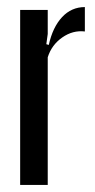

<svg xmlns="http://www.w3.org/2000/svg" viewBox="-20 -523 270 543"><path d="M115 -495V-427L111 -398L118 -396Q129 -446 155.5 -474.5Q182 -503 220 -503V-434Q186 -438 156 -417Q126 -396 115 -361V0H37V-495Z"/></svg>

Font: Moniqa SemBd Narrow Heading
Style: Regular
Weight: 600
Width: 4
Designer: Rajesh Rajput
Foundry: Rajesh Rajput
Version: Version 1.000